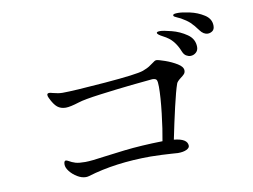

<svg xmlns="http://www.w3.org/2000/svg" viewBox="-73 -888 1146 871"><g transform="rotate(-10 500.0 -452.5)"><path d="M945 -698Q945 -681 935 -674Q925 -667 914 -667Q894 -667 878 -689Q860 -714 845 -728Q830 -742 805 -756Q797 -760 790 -763Q783 -766 778 -769Q773 -772 773 -775Q773 -780 779 -781.5Q785 -783 797 -783Q815 -783 850 -775.5Q885 -768 915 -749Q945 -730 945 -698ZM855 -616Q855 -600 844 -590.5Q833 -581 819 -581Q809 -581 799 -587Q789 -593 783 -608Q772 -636 755.5 -656Q739 -676 711 -690Q686 -703 686 -710Q686 -716 702 -716Q716 -716 753.5 -706.5Q791 -697 823 -675Q855 -653 855 -616ZM780 -521Q780 -511 774 -504.5Q768 -498 757 -490Q740 -477 737 -468Q726 -437 709.5 -365.5Q693 -294 678 -220Q740 -214 740 -181Q740 -171 725.5 -164Q711 -157 686 -157L657 -159Q643 -160 612.5 -161.5Q582 -163 561 -163Q398 -163 270 -124Q263 -122 256 -122Q237 -122 217 -134Q197 -146 183.5 -163Q170 -180 170 -195Q170 -212 179 -212Q182 -212 188 -209Q205 -199 220.5 -194.5Q236 -190 265 -190Q293 -190 361 -200L449 -211Q527 -220 626 -222Q636 -274 644.5 -347.5Q653 -421 653 -468Q653 -492 649 -499.5Q645 -507 629 -507Q603 -505 532.5 -497.5Q462 -490 385.5 -480Q309 -470 282 -461Q241 -448 221 -448Q198 -448 182.5 -460.5Q167 -473 152 -505Q148 -513 148 -519Q148 -527 158 -527Q164 -527 173 -524Q199 -517 218 -517Q268 -517 415.5 -529Q563 -541 594 -552Q616 -560 628.5 -569Q641 -578 643 -579Q655 -589 662 -589Q671 -589 701 -578.5Q731 -568 755.5 -553Q780 -538 780 -521Z"/></g></svg>

Font: Shippori Mincho
Style: Regular
Weight: 400
Designer: FONTDASU
Foundry: FONTDASU / Google Inc. / but / Adobe
Version: Version 3.110; ttfautohint (v1.8.3)